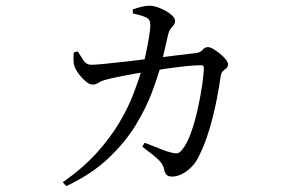

<svg xmlns="http://www.w3.org/2000/svg" viewBox="-20 -583 1040 663"><path d="M438.4 -550.5Q450.3 -554.8 466.9 -559.1Q483.5 -563.3 496.4 -563.3Q509.3 -563.3 524.1 -558.1Q538.9 -552.9 552.9 -545Q566.9 -537.1 575.7 -528.3Q584.5 -519.4 584.5 -511.6Q584.5 -502.1 579.9 -496.6Q575.4 -491.1 569.7 -484.1Q563.9 -477.2 560.3 -462.6Q557.3 -449.4 552.8 -429.8Q548.3 -410.2 543.4 -389.2Q538.5 -368.2 534 -350.8Q524.2 -316.5 504.7 -264.2Q485.2 -211.8 449.7 -152.8Q414.2 -93.8 355.8 -37.9Q297.4 18.1 208.7 59.6L196.9 46.3Q266.4 -2.5 313.7 -54.8Q360.9 -107.1 391.6 -158.8Q422.3 -210.5 441.2 -259.9Q460 -309.2 472.1 -351.1Q477.9 -369.4 483.9 -398.5Q490 -427.6 494.6 -455.1Q499.2 -482.7 499.2 -496.7Q499.2 -516.7 484.4 -522.8Q474.4 -527.5 461.9 -530.9Q449.3 -534.4 438.6 -536.6ZM471.4 -76.6 479.6 -90.1Q507.2 -79.5 532.7 -69.2Q558.2 -59 571.1 -56.1Q585.8 -52.3 593.2 -54Q600.6 -55.6 608.4 -65.4Q626.4 -87 640.2 -126.5Q654.1 -166 663.7 -210.6Q673.3 -255.2 678.6 -292.9Q683.9 -330.6 683.9 -348.6Q683.9 -357.8 675.1 -357.8Q653.3 -357.8 620.3 -354.3Q587.4 -350.8 554.8 -346.1Q522.2 -341.4 498.5 -337.2Q478.1 -334.4 447 -328.9Q416 -323.4 387.8 -317.6Q359.6 -311.8 346.4 -308Q329.4 -303.6 320.3 -297.3Q311.2 -290.9 298.9 -290.9Q289.1 -290.9 276.3 -301.7Q263.5 -312.4 253 -326.4Q242.4 -340.4 238.6 -350Q234 -362.3 233.8 -375.2Q233.6 -388.1 234.6 -402L248.5 -405.6Q258.4 -389 268.3 -374.1Q278.2 -359.3 295.6 -359.3Q308.4 -359.3 340.9 -362.5Q373.4 -365.7 417.4 -370.7Q461.4 -375.8 507.4 -381.5Q553.5 -387.2 593.1 -392.2Q632.8 -397.2 656.9 -399.8Q672.3 -401.8 679.8 -411.1Q687.3 -420.3 698.3 -420.3Q705.4 -420.3 716.5 -413.8Q727.6 -407.2 739.6 -397.6Q751.6 -387.9 759.4 -378Q767.3 -368.1 767.3 -360.8Q767.3 -352 761.8 -347.8Q756.4 -343.5 750.5 -338.1Q744.5 -332.6 742.3 -321.2Q737.1 -285.5 730.2 -248.7Q723.2 -211.9 714 -175.6Q704.8 -139.2 692.6 -104.5Q680.5 -69.8 664.1 -38.2Q654.7 -19.7 639.4 -4.7Q624.1 10.3 607.3 18.5Q590.4 26.7 574.4 26.7Q561.3 26.7 555.3 20.7Q549.2 14.6 546.2 -0.1Q543.2 -13.9 533.9 -24.3Q524.6 -34.7 509.6 -47Q494.5 -59.3 471.4 -76.6Z"/></svg>

Font: Source Han Serif JP VF
Style: Regular
Weight: 250
Designer: Ryoko NISHIZUKA 西塚涼子 (kana & ideographs); Frank Grießhammer (Latin, Greek & Cyrillic); Wenlong ZHANG 张文龙 (bopomofo); San
Foundry: Adobe
Version: Version 2.001;hotconv 1.1.0;makeotfexe 2.6.0